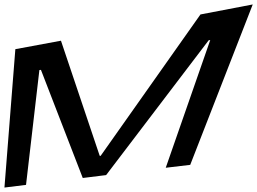

<svg xmlns="http://www.w3.org/2000/svg" viewBox="-52 -809 1156 863"><path d="M803 -68 1084 -789 849 -744 400 -108 396 -109 222 -626 17 -588 -32 34 65 22 125 -494 132 -495 320 -9 425 -22 886 -628 893 -629 693 -55Z"/></svg>

Font: Gamestation Warped
Style: Italic
Weight: 400
Designer: Jonas Hecksher
Foundry: Jonas Hecksher, Playtypeª, e-types AS
Version: Version 1.003